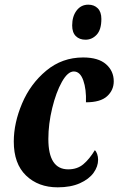

<svg xmlns="http://www.w3.org/2000/svg" viewBox="-20 -792 507 822"><path d="M39 -186Q39 -265 74.5 -349Q110 -433 178 -489.5Q246 -546 336 -546Q401 -546 434 -517Q467 -488 467 -444Q467 -406 438.5 -380Q410 -354 348 -354Q350 -410 336.5 -448Q323 -486 296 -486Q270 -486 245 -441.5Q220 -397 203.5 -329Q187 -261 187 -197Q187 -67 272 -67Q311 -67 337 -89Q363 -111 386 -149Q392 -144 396 -132.5Q400 -121 400 -108Q400 -79 380.5 -52Q361 -25 322 -7.5Q283 10 227 10Q144 10 91.5 -40.5Q39 -91 39 -186ZM289 -683Q289 -722 308 -747Q327 -772 358 -772Q383 -772 398.5 -756.5Q414 -741 414 -711Q414 -665 394 -643.5Q374 -622 346 -622Q320 -622 304.5 -637.5Q289 -653 289 -683Z"/></svg>

Font: Noto Serif CondExtraBold
Style: Italic
Weight: 800
Width: 3
Italic angle: -12°
Designer: Monotype Design Team
Foundry: Monotype Imaging Inc.
Version: Version 1.001